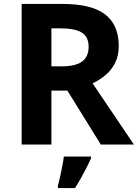

<svg xmlns="http://www.w3.org/2000/svg" viewBox="-20 -734 700 975"><path d="M298 -714Q444 -714 513.5 -661Q583 -608 583 -500Q583 -451 564.5 -414.5Q546 -378 515.5 -352.5Q485 -327 450 -311L660 0H492L322 -274H241V0H90V-714ZM287 -590H241V-397H290Q365 -397 397.5 -422Q430 -447 430 -496Q430 -547 395.5 -568.5Q361 -590 287 -590ZM442 71Q432 93 419.5 117.5Q407 142 392.5 168Q378 194 361 221H274V208Q280 188 285.5 162Q291 136 296.5 109Q302 82 304 61H442Z"/></svg>

Font: Noto Sans Tangsa
Style: Regular
Weight: 400
Designer: David Williams
Foundry: Google LLC
Version: Version 1.504